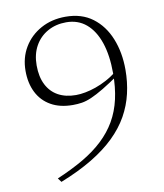

<svg xmlns="http://www.w3.org/2000/svg" viewBox="-80 -751 717 840"><g transform="rotate(-10 278.0 -331.0)"><path d="M125 23.5 112 6Q178 -22 229.8 -52.2Q281.5 -82.5 319.2 -118Q357 -153.5 381.8 -196.2Q406.5 -239 418.2 -290.8Q430 -342.5 430 -405.5Q430 -484.5 410.8 -541.5Q391.5 -598.5 355 -629.5Q318.5 -660.5 266 -660.5Q220 -660.5 183.8 -640.2Q147.5 -620 127 -583.2Q106.5 -546.5 106.5 -497Q106.5 -446 124.5 -410.8Q142.5 -375.5 175.5 -357.5Q208.5 -339.5 254 -339.5Q273.5 -339.5 296 -343.8Q318.5 -348 342.8 -356.5Q367 -365 391.5 -378Q416 -391 439 -409.5L454 -398.5Q406 -365 373 -345.2Q340 -325.5 316.2 -315.2Q292.5 -305 273.2 -302Q254 -299 233 -299Q176 -299 136 -321.8Q96 -344.5 75.2 -385.8Q54.5 -427 54.5 -481.5Q54.5 -540 82 -586Q109.5 -632 157.8 -658.5Q206 -685 267.5 -685Q339 -685 387.5 -648.5Q436 -612 461 -550Q486 -488 486 -411.5Q486 -356.5 474.2 -306Q462.5 -255.5 436.8 -209.5Q411 -163.5 369 -122.5Q327 -81.5 266.5 -45Q206 -8.5 125 23.5Z"/></g></svg>

Font: Newsreader 24pt Light
Style: Regular
Weight: 300
Designer: Hugues Gentile
Foundry: Production Type
Version: Version 1.003